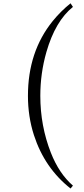

<svg xmlns="http://www.w3.org/2000/svg" viewBox="-20 -737 499 1144"><path d="M220.2 -166Q220.2 12.7 283.2 173.3Q332 297.4 414.6 369.1Q414.6 369.1 400.4 386.2Q245.6 264.2 182.1 67.9Q146.5 -42.5 146.5 -166Q146.5 -429.2 293.9 -611.3Q341.8 -670.4 400.4 -717.3L414.6 -695.8Q309.6 -611.8 256.3 -426.3Q220.2 -299.8 220.2 -166Z"/></svg>

Font: Amiri Quran Colored
Style: Regular
Weight: 400
Designer: Khaled Hosny
Version: Version 000.111